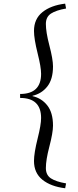

<svg xmlns="http://www.w3.org/2000/svg" viewBox="-20 -758 421 1040"><path d="M88.9 -227.5V-249Q202.6 -249 202.6 -357.9Q202.6 -394.5 184.1 -467.8Q164.1 -547.9 164.1 -590.3Q164.1 -655.3 209.7 -692.1Q255.4 -729 333 -738.3L337.9 -711.9Q284.2 -702.6 256.3 -684.6Q228.5 -666.5 228.5 -628.4Q228.5 -584 247.1 -513.2Q267.1 -437 267.1 -398.4Q267.1 -328.6 236.3 -289.6Q205.6 -250.5 156.2 -239.3V-237.3Q205.6 -226.1 236.3 -186.8Q267.1 -147.5 267.1 -77.6Q267.1 -39.1 247.1 37.1Q228.5 107.9 228.5 152.3Q228.5 190.4 256.1 208.3Q283.7 226.1 337.9 235.4L333 261.7Q255.4 252.4 209.7 215.6Q164.1 178.7 164.1 113.8Q164.1 71.3 184.1 -8.8Q202.6 -82 202.6 -118.7Q202.6 -227.5 88.9 -227.5Z"/></svg>

Font: Theano Didot
Style: Regular
Weight: 400
Designer: Alexey Kryukov
Version: Version 2.0